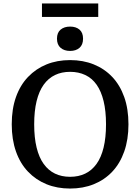

<svg xmlns="http://www.w3.org/2000/svg" viewBox="-20 -1075 812 1112"><path d="M386 17Q311 17 249.5 -8Q188 -33 142.5 -80.5Q97 -128 72.5 -197.5Q48 -267 48 -355Q48 -444 72.5 -513Q97 -582 142.5 -629.5Q188 -677 249.5 -702Q311 -727 386 -727Q461 -727 523 -702Q585 -677 630 -629.5Q675 -582 699.5 -513Q724 -444 724 -355Q724 -267 699.5 -197.5Q675 -128 630 -80.5Q585 -33 523 -8Q461 17 386 17ZM386 -51Q435 -51 473.5 -69.5Q512 -88 539 -125.5Q566 -163 580 -220.5Q594 -278 594 -355Q594 -432 580 -489.5Q566 -547 539.5 -584.5Q513 -622 474 -640.5Q435 -659 386 -659Q337 -659 298.5 -640.5Q260 -622 233 -584.5Q206 -547 192 -489.5Q178 -432 178 -355Q178 -278 192 -220.5Q206 -163 233 -125.5Q260 -88 298.5 -69.5Q337 -51 386 -51ZM386 -780Q352 -780 331 -798Q310 -816 310 -851Q310 -886 331 -903.5Q352 -921 386 -921Q420 -921 440.5 -903.5Q461 -886 461 -851Q461 -816 440.5 -798Q420 -780 386 -780ZM223 -1055H549V-977H223Z"/></svg>

Font: Roboto Serif SemiCondensed Medium
Style: Regular
Weight: 500
Width: 4
Designer: Greg Gazdowicz
Foundry: Commercial Type
Version: Version 1.007